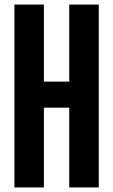

<svg xmlns="http://www.w3.org/2000/svg" viewBox="-20 -820 495 840"><path d="M43 0V-800H172V-463H283V-800H412V0H283V-349H172V0Z"/></svg>

Font: Big Shoulders Display ExtraBold
Style: Regular
Weight: 800
Designer: Patric King
Foundry: XO Type Co
Version: Version 1.000; ttfautohint (v1.8.2)